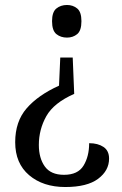

<svg xmlns="http://www.w3.org/2000/svg" viewBox="-20 -559 491 771"><path d="M249 -539Q273 -539 290 -525Q307 -511 307 -474Q307 -436 290 -422Q273 -408 249 -408Q224 -408 206.5 -422Q189 -436 189 -474Q189 -511 206.5 -525Q224 -539 249 -539ZM278 -182Q196 -146 166 -92.5Q136 -39 136 23Q136 76 160 109.5Q184 143 237 143Q293 143 315.5 106Q338 69 338 16Q373 16 395.5 31Q418 46 418 78Q418 126 374 159Q330 192 242 192Q153 192 97 144.5Q41 97 41 12Q41 -71 87 -124Q133 -177 217 -215L222 -328H272Z"/></svg>

Font: Noto Serif Lao SemCond
Style: Regular
Weight: 400
Width: 4
Designer: Monotype Design Team
Foundry: Monotype Imaging Inc.
Version: Version 2.004; ttfautohint (v1.8.4.7-5d5b)